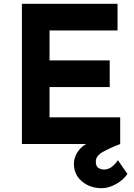

<svg xmlns="http://www.w3.org/2000/svg" viewBox="-20 -756 706 1008"><path d="M95 -736H597V-596H240V-439H556V-299H240V-140H611V0H95ZM514 232Q453 232 410.5 196.5Q368 161 368 103Q368 70 390 38Q412 6 453 -10L611 0Q554 22 518.5 42.5Q483 63 483 92Q483 117 496.5 125.5Q510 134 527 134Q566 134 599 85L649 157Q627 190 588 211Q549 232 514 232Z"/></svg>

Font: Reem Kufi
Style: Regular
Weight: 400
Designer: Khaled Hosny
Version: Version 1.6